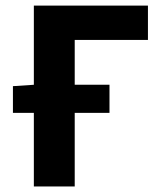

<svg xmlns="http://www.w3.org/2000/svg" viewBox="-20 -672 586 692"><path d="M26.6 -265.2V-361.5L104 -366.6H374.6V-265.2ZM102 0V-651.8H513.2V-528H249.3V0Z"/></svg>

Font: Source Sans 3 VF
Style: Regular
Weight: 200
Designer: Paul D. Hunt
Foundry: Adobe
Version: Version 3.046;hotconv 1.0.118;makeotfexe 2.5.65603